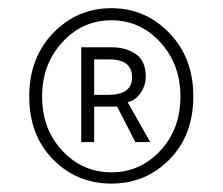

<svg xmlns="http://www.w3.org/2000/svg" viewBox="-20 -804 540 465"><path d="M250 -359.4Q166 -359.4 108.4 -418Q50.8 -476.6 50.8 -570.3Q50.8 -664.1 108.9 -724.1Q167 -784.2 250 -784.2Q332 -784.2 390.1 -724.1Q448.2 -664.1 448.2 -570.3Q448.2 -476.6 390.6 -418Q333 -359.4 250 -359.4ZM250 -386.7Q319.3 -386.7 368.2 -439Q417 -491.2 417 -570.3Q417 -648.4 368.2 -701.7Q319.3 -754.9 250 -754.9Q179.7 -754.9 130.9 -701.7Q82 -648.4 82 -570.3Q82 -491.2 130.9 -439Q179.7 -386.7 250 -386.7ZM176.8 -460V-689.5H250Q285.2 -689.5 309.1 -672.9Q333 -656.2 333 -618.2Q333 -596.7 320.3 -578.6Q307.6 -560.5 289.1 -556.6L343.8 -460H307.6L263.7 -545.9H208V-460ZM208 -574.2H241.2Q299.8 -574.2 299.8 -616.2Q299.8 -660.2 245.1 -660.2H208Z"/></svg>

Font: Gen Shin Gothic Monospace ExtraLight
Style: Regular
Weight: 200
Designer: [Source Han Sans]
Ryoko NISHIZUKA  (kana & ideographs); Paul D. Hunt (Latin, Greek & Cyrillic); Wenlong ZHANG  (bopomofo
Version: Version 1.002.20150607